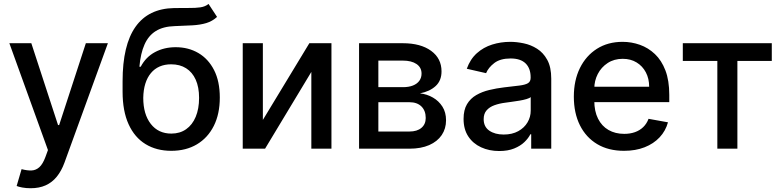

<svg xmlns="http://www.w3.org/2000/svg" viewBox="-20 -769 4052 993"><path d="M138.5 204.5Q114.7 204.5 95.2 200.8Q75.6 197.1 66.1 192.8L91.6 105.8Q120.7 113.6 143.5 112.6Q166.2 111.5 183.8 95.5Q201.3 79.5 214.8 43.3L228 7.1L28.4 -545.5H142L280.2 -122.2H285.9L424 -545.5H538L313.2 72.8Q297.6 115.4 273.4 145.1Q249.3 174.7 215.9 189.6Q182.5 204.5 138.5 204.5Z M1058.6 -748.6 1102.6 -681.5Q1078.1 -659.1 1047.1 -649.7Q1016 -640.3 975.5 -638Q935 -635.7 882.8 -633.9Q823.9 -632.1 785.9 -608.5Q747.9 -584.9 727.5 -538.9Q707 -492.9 701 -423.7H707.7Q734.4 -474.4 781.8 -499.6Q829.2 -524.9 888.5 -524.9Q954.5 -524.9 1006 -494.7Q1057.5 -464.5 1087.2 -406.4Q1116.8 -348.4 1116.8 -264.6Q1116.8 -179.7 1085.8 -117.9Q1054.7 -56.1 998.4 -22.5Q942.1 11 865.8 11Q789.4 11 732.8 -23.6Q676.1 -58.2 645.1 -126.4Q614 -194.6 614 -294.7V-348.7Q614 -535.9 680.8 -630.3Q747.5 -724.8 880.3 -727.3Q923.3 -728.3 957 -727.8Q990.8 -727.3 1016.2 -731Q1041.5 -734.7 1058.6 -748.6ZM866.1 -78.1Q910.5 -78.1 942.6 -100.7Q974.8 -123.2 992.2 -164.8Q1009.6 -206.3 1009.6 -262.8Q1009.6 -318.2 992.2 -356.9Q974.8 -395.6 942.5 -416Q910.2 -436.4 865.1 -436.4Q831.7 -436.4 805.4 -424.9Q779.1 -413.4 760.5 -391Q741.8 -368.6 731.7 -336.5Q721.6 -304.3 720.9 -262.8Q720.9 -178.3 759.8 -128.2Q798.7 -78.1 866.1 -78.1Z M1339.5 -148.8 1579.9 -545.5H1694.2V0H1590.2V-397L1350.9 0H1235.4V-545.5H1339.5Z M1837 0V-545.5H2063.2Q2155.5 -545.5 2209.5 -506.2Q2263.5 -467 2263.5 -399.9Q2263.5 -351.9 2233 -323.9Q2202.4 -295.8 2152 -286.2Q2188.6 -282 2219.1 -264.4Q2249.6 -246.8 2268.3 -217.3Q2286.9 -187.9 2286.9 -147Q2286.9 -103.7 2264.6 -70.5Q2242.2 -37.3 2199.8 -18.6Q2157.3 0 2097.7 0ZM1936.8 -88.8H2097.7Q2137.1 -88.8 2159.4 -107.6Q2181.8 -126.4 2181.8 -158.7Q2181.8 -196.7 2159.4 -218.6Q2137.1 -240.4 2097.7 -240.4H1936.8ZM1936.8 -318.2H2064.3Q2094.1 -318.2 2115.6 -326.7Q2137.1 -335.2 2148.6 -351Q2160.2 -366.8 2160.2 -388.5Q2160.2 -420.1 2134.2 -437.9Q2108.3 -455.6 2063.2 -455.6H1936.8Z M2561.8 12.1Q2509.9 12.1 2468 -7.3Q2426.1 -26.6 2401.8 -63.6Q2377.5 -100.5 2377.5 -154.1Q2377.5 -200.3 2395.2 -230.1Q2413 -259.9 2443.2 -277.3Q2473.4 -294.7 2510.7 -303.6Q2547.9 -312.5 2586.6 -317.1Q2635.7 -322.8 2666.2 -326.5Q2696.7 -330.3 2710.6 -338.8Q2724.4 -347.3 2724.4 -366.5V-369Q2724.4 -415.5 2698.3 -441.1Q2672.2 -466.6 2620.7 -466.6Q2567.1 -466.6 2536.4 -443Q2505.7 -419.4 2494 -390.6L2394.2 -413.4Q2411.9 -463.1 2446.2 -493.8Q2480.5 -524.5 2525.2 -538.5Q2570 -552.6 2619.3 -552.6Q2652 -552.6 2688.7 -544.9Q2725.5 -537.3 2757.6 -517Q2789.8 -496.8 2810.4 -459.3Q2831 -421.9 2831 -362.2V0H2727.3V-74.6H2723Q2712.7 -54 2692.1 -34.1Q2671.5 -14.2 2639.2 -1.1Q2606.9 12.1 2561.8 12.1ZM2584.9 -73.2Q2628.9 -73.2 2660.3 -90.6Q2691.8 -108 2708.3 -136.2Q2724.8 -164.4 2724.8 -196.7V-267Q2719.1 -261.4 2702.9 -256.6Q2686.8 -251.8 2666.2 -248.4Q2645.6 -245 2626.1 -242.4Q2606.5 -239.7 2593.4 -237.9Q2562.5 -234 2537.1 -224.8Q2511.7 -215.6 2496.6 -198.3Q2481.5 -181.1 2481.5 -152.7Q2481.5 -113.3 2510.7 -93.2Q2539.8 -73.2 2584.9 -73.2Z M3207.4 11Q3126.8 11 3068.7 -23.6Q3010.7 -58.2 2979.2 -121.3Q2947.8 -184.3 2947.8 -269.2Q2947.8 -353 2979.2 -416.9Q3010.7 -480.8 3067.3 -516.7Q3123.9 -552.6 3199.9 -552.6Q3246.1 -552.6 3289.4 -537.3Q3332.7 -522 3367.2 -489.3Q3401.6 -456.7 3421.5 -404.7Q3441.4 -352.6 3441.4 -278.4V-240.8H3007.8V-320.3H3337.4Q3337.4 -362.2 3320.3 -394.7Q3303.3 -427.2 3272.5 -446Q3241.8 -464.8 3200.6 -464.8Q3155.9 -464.8 3122.7 -443Q3089.5 -421.2 3071.6 -386.2Q3053.6 -351.2 3053.6 -310.4V-248.2Q3053.6 -193.5 3073 -155.2Q3092.3 -116.8 3127.1 -96.8Q3161.9 -76.7 3208.5 -76.7Q3238.6 -76.7 3263.5 -85.4Q3288.4 -94.1 3306.5 -111.5Q3324.6 -128.9 3334.2 -154.5L3434.7 -136.4Q3422.6 -92 3391.5 -58.8Q3360.4 -25.6 3313.7 -7.3Q3267 11 3207.4 11Z M3511.4 -453.8V-545.5H3971.6V-453.8H3793.7V0H3690V-453.8Z"/></svg>

Font: InterMG Medium
Style: Regular
Weight: 500
Designer: Rasmus Andersson
Foundry: rsms
Version: Version 3.019;December 26, 2023;FontCreator 15.0.0.2955 64-b